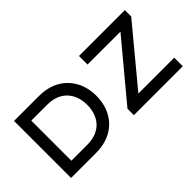

<svg xmlns="http://www.w3.org/2000/svg" viewBox="-45 -1183 1666 1666"><g transform="rotate(-45 788.0 -350.0)"><path d="M132 0V-700H438Q521 -700 586.5 -674Q652 -648 698 -600Q744 -552 768 -488.5Q792 -425 792 -350Q792 -274 768 -210Q744 -146 698.5 -99Q653 -52 587 -26Q521 0 438 0ZM240 -93 237 -104H433Q494 -104 540.5 -122Q587 -140 617.5 -172.5Q648 -205 664 -250Q680 -295 680 -350Q680 -404 664 -449Q648 -494 617 -527Q586 -560 540 -578Q494 -596 433 -596H234L240 -605ZM903 0V-79L1348 -613L1373 -595H929V-700H1492V-622L1048 -87L1023 -105H1503V0Z"/></g></svg>

Font: Lexend Exa
Style: Regular
Weight: 400
Designer: Bonnie Shaver-Troup, Thomas Jockin
Foundry: Lexend
Version: Version 1.007